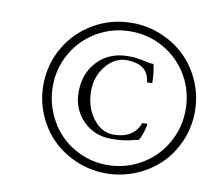

<svg xmlns="http://www.w3.org/2000/svg" viewBox="-78 -808 993 884"><g transform="rotate(10 418.5 -365.5)"><path d="M470.7 -13.7Q397.9 -13.7 332.5 -41.3Q267.1 -68.8 219.7 -115.7Q172.4 -162.6 144.8 -227.8Q117.2 -293 117.2 -365.2Q117.2 -461.4 164.6 -542.5Q211.9 -623.5 293.5 -670.2Q375 -716.8 471.7 -716.8Q544.4 -716.8 609.9 -689.2Q675.3 -661.6 722.7 -614.7Q770 -567.9 797.9 -502.7Q825.7 -437.5 825.7 -365.2Q825.7 -290.5 797.1 -224.9Q768.6 -159.2 720.5 -113Q672.4 -66.9 607.4 -40.3Q542.5 -13.7 470.7 -13.7ZM469.2 -52.7Q555.2 -52.7 627.2 -94.5Q699.2 -136.2 740.7 -208.3Q782.2 -280.3 782.2 -365.2Q782.2 -451.7 740.5 -523.4Q698.7 -595.2 627.4 -636.2Q556.2 -677.2 471.7 -677.2Q386.7 -677.2 315.2 -635.7Q243.7 -594.2 202.4 -522.9Q161.1 -451.7 161.1 -367.2Q161.1 -303.2 185.1 -245.1Q209 -187 250 -144.8Q291 -102.5 348.1 -77.6Q405.3 -52.7 469.2 -52.7ZM468.3 -174.3Q388.7 -174.3 335.7 -227.8Q282.7 -281.2 282.7 -359.9Q282.7 -449.2 337.4 -506.1Q392.1 -563 481 -563Q521.5 -563 570.8 -550.8Q581.5 -548.3 599.6 -547.4Q608.9 -512.7 609.4 -459.5H585Q576.7 -543.5 475.1 -543.5Q419.9 -543.5 379.2 -493.7Q338.4 -443.8 338.4 -376Q338.4 -300.8 378.4 -248Q418.5 -195.3 473.6 -195.3Q568.4 -195.3 596.7 -271.5H620.1Q620.1 -259.8 611.6 -232.7Q603 -205.6 594.2 -191.9Q580.6 -189.9 571.3 -187Q525.4 -174.3 468.3 -174.3Z"/></g></svg>

Font: Elstob
Style: Italic
Weight: 400
Italic angle: -20°
Designer: Peter S. Baker
Version: Version 1.015